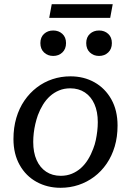

<svg xmlns="http://www.w3.org/2000/svg" viewBox="-20 -881 623 913"><path d="M423 -173Q431 -193 435.5 -214.5Q440 -236 442.5 -257.5Q445 -279 445 -300Q445 -350 429 -386Q413 -422 383.5 -441.5Q354 -461 314 -461Q285 -461 261 -451Q237 -441 218 -424Q199 -407 184.5 -383.5Q170 -360 160 -333Q153 -313 148 -291.5Q143 -270 140.5 -248.5Q138 -227 138 -206Q138 -156 154 -120Q170 -84 199.5 -64.5Q229 -45 269 -45Q298 -45 322 -55Q346 -65 365 -82Q384 -99 398.5 -122.5Q413 -146 423 -173ZM44 -220Q44 -274 57.5 -320Q71 -366 96 -402.5Q121 -439 155 -465Q189 -491 229.5 -504.5Q270 -518 315 -518Q379 -518 429.5 -489.5Q480 -461 509.5 -408.5Q539 -356 539 -284Q539 -230 525.5 -184.5Q512 -139 487 -102.5Q462 -66 428 -40.5Q394 -15 353.5 -1.5Q313 12 268 12Q205 12 154 -16Q103 -44 73.5 -96.5Q44 -149 44 -220ZM233 -615Q259 -615 276.5 -631.5Q294 -648 294 -676Q294 -704 276.5 -720Q259 -736 233 -736Q207 -736 189.5 -720Q172 -704 172 -676Q172 -648 189.5 -631.5Q207 -615 233 -615ZM451 -615Q477 -615 494.5 -631.5Q512 -648 512 -676Q512 -704 494.5 -720Q477 -736 451 -736Q425 -736 407.5 -720Q390 -704 390 -676Q390 -648 407.5 -631.5Q425 -615 451 -615ZM226 -861H516L504 -796H214Z"/></svg>

Font: Roboto Serif 20pt
Style: Italic
Weight: 400
Italic angle: -10°
Designer: Greg Gazdowicz
Foundry: Commercial Type
Version: Version 1.008